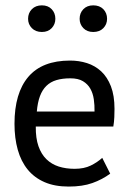

<svg xmlns="http://www.w3.org/2000/svg" viewBox="-20 -686 484 718"><path d="M34.2 0ZM392.1 -36.6Q362.3 -14.6 325.4 -1.5Q288.6 11.7 236.8 11.7Q184.6 11.7 146.5 -4.9Q108.4 -21.5 83.5 -52Q58.6 -82.5 46.4 -126Q34.2 -169.4 34.2 -223.1Q34.2 -337.9 85.9 -398.7Q137.7 -459.5 242.2 -459.5Q275.4 -459.5 305.4 -450Q335.4 -440.4 358.4 -419.2Q381.3 -397.9 394.8 -363.3Q408.2 -328.6 408.2 -278.8Q408.2 -265.6 407.5 -247.8Q406.7 -230 403.8 -212.9H113.8Q113.3 -169.4 123.8 -139.4Q134.3 -109.4 153.6 -90.6Q172.9 -71.8 199.7 -63.2Q226.6 -54.7 258.8 -54.7Q294.4 -54.7 319.3 -66.9Q344.2 -79.1 362.3 -95.7ZM333.5 -269Q334 -292.5 330.8 -314.7Q327.6 -336.9 317.9 -354.2Q308.1 -371.6 290.3 -382.3Q272.5 -393.1 243.2 -393.1Q213.4 -393.1 191.2 -386.5Q168.9 -379.9 153.6 -365Q138.2 -350.1 129.4 -326.4Q120.6 -302.7 117.7 -269ZM85 -615.7Q85 -637.2 99.1 -651.6Q113.3 -666 136.7 -666Q159.7 -666 173.3 -651.6Q187 -637.2 187 -615.7Q187 -595.2 173.3 -580.8Q159.7 -566.4 136.7 -566.4Q113.3 -566.4 99.1 -580.8Q85 -595.2 85 -615.7ZM277.8 -615.7Q277.8 -637.2 291.7 -651.6Q305.7 -666 328.6 -666Q352.5 -666 366.5 -651.6Q380.4 -637.2 380.4 -615.7Q380.4 -595.2 366.5 -580.8Q352.5 -566.4 328.6 -566.4Q305.7 -566.4 291.7 -580.8Q277.8 -595.2 277.8 -615.7Z"/></svg>

Font: PT Astra Sans
Style: Regular
Weight: 400
Designer: A.Korolkova, I. Chaeva
Foundry: ParaType Ltd
Version: Version 1.001; ttfautohint (v1.6)